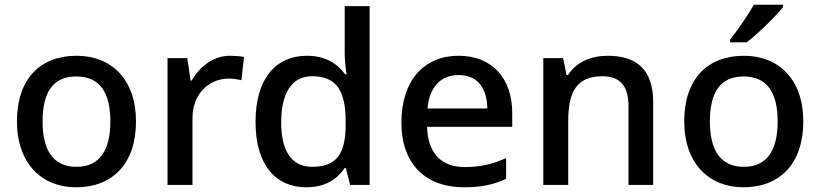

<svg xmlns="http://www.w3.org/2000/svg" viewBox="-20 -837 3485 816"><path d="M558 -321C558 -500 453 -600 306 -600C149 -600 52 -500 52 -321C52 -142 158 -41 303 -41C459 -41 558 -142 558 -321ZM161 -321C161 -443 204 -512 304 -512C405 -512 449 -443 449 -321C449 -200 405 -128 305 -128C205 -128 161 -200 161 -321Z M958 -600C884 -600 828 -552 794 -494H790L776 -590H692V-51H798V-335C798 -441 871 -503 952 -503C969 -503 991 -500 1006 -496L1017 -595C1001 -598 977 -600 958 -600Z M1282 -41C1364 -41 1414 -77 1445 -123H1450L1468 -51H1551V-811H1445V-609C1445 -582 1450 -539 1453 -521H1447C1415 -565 1365 -600 1284 -600C1153 -600 1066 -504 1066 -319C1066 -135 1152 -41 1282 -41ZM1307 -128C1219 -128 1175 -196 1175 -317C1175 -439 1219 -513 1306 -513C1416 -513 1449 -444 1449 -318V-302C1448 -185 1411 -128 1307 -128Z M1929 -600C1784 -600 1686 -497 1686 -316C1686 -135 1794 -41 1951 -41C2027 -41 2077 -52 2131 -77V-165C2074 -140 2024 -127 1955 -127C1855 -127 1798 -187 1795 -298H2157V-356C2157 -506 2070 -600 1929 -600ZM1929 -518C2012 -518 2050 -460 2051 -376H1797C1805 -467 1853 -518 1929 -518Z M2562 -600C2494 -600 2429 -574 2394 -518H2388L2373 -590H2289V-51H2395V-323C2395 -445 2430 -513 2540 -513C2616 -513 2651 -471 2651 -387V-51H2756V-402C2756 -541 2687 -600 2562 -600Z M3308 -807V-817H3184C3159 -772 3113 -706 3083 -669V-657H3153C3201 -693 3279 -770 3308 -807ZM3394 -321C3394 -500 3289 -600 3142 -600C2985 -600 2888 -500 2888 -321C2888 -142 2994 -41 3139 -41C3295 -41 3394 -142 3394 -321ZM2997 -321C2997 -443 3040 -512 3140 -512C3241 -512 3285 -443 3285 -321C3285 -200 3241 -128 3141 -128C3041 -128 2997 -200 2997 -321Z"/></svg>

Font: Noto Sans Tamil UI Medium
Style: Regular
Weight: 500
Designer: Jelle Bosma - Monotype Design Team
Foundry: Monotype Imaging Inc.
Version: Version 2.004